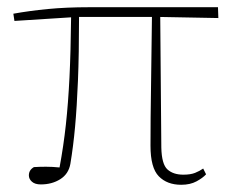

<svg xmlns="http://www.w3.org/2000/svg" viewBox="-20 -500 647 532"><path d="M20 -442 17 -462Q61 -470 112.5 -475Q164 -480 227 -480H584L585 -450L424 -453L427 -91Q428 -45 444 -30.5Q460 -16 488 -16Q508 -16 520.5 -21Q533 -26 543 -33L551 -17Q542 -7 524.5 2.5Q507 12 482 12Q443 12 420 -11.5Q397 -35 397 -96Q397 -171 398.5 -262Q400 -353 401 -453H199Q199 -350 196 -276.5Q193 -203 188 -148.5Q183 -94 175 -46Q170 -18 147 -3.5Q124 11 93 11Q77 11 68.5 3.5Q60 -4 60 -14Q60 -29 74 -37Q90 -38 107.5 -38Q125 -38 145 -36Q156 -95 162.5 -154.5Q169 -214 172.5 -285.5Q176 -357 177 -452Z"/></svg>

Font: Source Serif 4 SmText ExtraLight
Style: Regular
Weight: 200
Designer: Frank Grießhammer
Foundry: Adobe
Version: Version 4.005;hotconv 1.1.0;makeotfexe 2.6.0